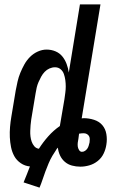

<svg xmlns="http://www.w3.org/2000/svg" viewBox="-20 -755 540 879"><path d="M161 104 88 80Q96 61 103 43Q110 25 117 7Q94 5 75 -8Q56 -21 45.5 -40Q35 -59 30.5 -81.5Q26 -104 25 -127Q24 -150 26 -174Q28 -198 32 -221L52 -341Q56 -362 60.5 -382Q65 -402 73 -421.5Q81 -441 91.5 -460Q102 -479 117.5 -494.5Q133 -510 153 -519Q173 -528 193 -528Q215 -528 234 -520Q253 -512 265.5 -496.5Q278 -481 285 -462Q292 -443 295 -423L346 -735H440L354 -213Q356 -213 358 -213.5Q360 -214 363 -214Q387 -214 410.5 -206.5Q434 -199 448.5 -182Q463 -165 467 -141Q471 -117 467 -93Q464 -72 454.5 -52Q445 -32 427.5 -18Q410 -4 389 2Q368 8 348 8Q328 8 309.5 3Q291 -2 277 -14Q263 -26 255 -43Q247 -60 245 -79Q242 -76 239.5 -73Q237 -70 236 -67Q232 -61 228 -54.5Q224 -48 220 -42Q210 -25 202.5 -7Q195 11 188 29.5Q181 48 175 66.5Q169 85 161 104ZM158 -74Q177 -104 201 -131Q225 -158 254 -178L275 -301Q277 -316 279 -330.5Q281 -345 281 -359.5Q281 -374 279 -388.5Q277 -403 272.5 -416Q268 -429 257.5 -438Q247 -447 232 -447Q219 -447 206.5 -441.5Q194 -436 184.5 -426Q175 -416 168.5 -404Q162 -392 156.5 -379.5Q151 -367 148 -354Q145 -341 143 -328L123 -208Q121 -195 120 -182Q119 -169 118.5 -156Q118 -143 119.5 -130.5Q121 -118 125 -106.5Q129 -95 137 -85.5Q145 -76 158 -74ZM355 -60Q363 -60 369.5 -64.5Q376 -69 380 -75Q384 -81 386 -88Q388 -95 390 -103Q391 -110 391 -118Q391 -126 387.5 -132Q384 -138 377.5 -141.5Q371 -145 363 -145Q358 -145 353 -144.5Q348 -144 342 -143L339 -120Q337 -111 336 -102Q335 -93 336 -84.5Q337 -76 342 -68Q347 -60 355 -60Z"/></svg>

Font: Iosevka Term Curly Semibold
Style: Italic
Weight: 600
Italic angle: -9°
Designer: Belleve Invis
Foundry: Belleve Invis
Version: Version 32.3.0